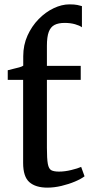

<svg xmlns="http://www.w3.org/2000/svg" viewBox="-20 -850 420 880"><path d="M197 10Q143.5 10 114.8 -15Q86 -40 86 -103.5V-484H15.5V-528Q25.5 -531 40 -534.2Q54.5 -537.5 68 -541.2Q81.5 -545 86.5 -549Q86.5 -560 86.5 -571Q86.5 -582 86.5 -592.5Q86.5 -643.5 106 -686.8Q125.5 -730 157 -762.2Q188.5 -794.5 225.8 -812.2Q263 -830 298.5 -830Q321.5 -830 334.5 -827.2Q347.5 -824.5 355.5 -822V-725Q345 -733 323.8 -739Q302.5 -745 276.5 -745Q248 -745 230 -735.8Q212 -726.5 203.5 -703.8Q195 -681 195 -640.5V-548H350V-484H195V-172.5Q195 -122 199.2 -99Q203.5 -76 215.2 -69.8Q227 -63.5 250.5 -63.5Q277 -63.5 306.8 -70.8Q336.5 -78 352 -85L367.5 -42Q352 -30 323.8 -18Q295.5 -6 262 2Q228.5 10 197 10Z"/></svg>

Font: Merriweather 36pt Medium
Style: Regular
Weight: 500
Version: Version 2.100